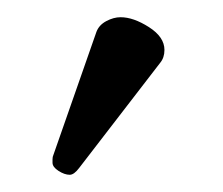

<svg xmlns="http://www.w3.org/2000/svg" viewBox="-20 -751 259 223"><path d="M120 -731Q135 -731 153 -719.5Q171 -708 171 -693Q171 -684 166 -678L72 -556Q66 -548 61 -548Q55 -548 48 -552.5Q41 -557 41 -562Q41 -563 41 -566Q41 -569 42 -571L92 -714Q95 -722 103.5 -726.5Q112 -731 120 -731Z"/></svg>

Font: Libertinus Serif SemiBold
Style: Regular
Weight: 600
Designer: Philipp H. Poll, Khaled Hosny
Foundry: Caleb Maclennan
Version: Version 7.051;RELEASE